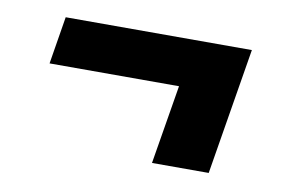

<svg xmlns="http://www.w3.org/2000/svg" viewBox="-42 -454 584 390"><g transform="rotate(10 250.0 -258.5)"><path d="M290 -128 317 -291H50L66 -389H450L407 -128Z"/></g></svg>

Font: Iosevka Curly Extrabold
Style: Italic
Weight: 800
Italic angle: -9°
Monospace: yes
Designer: Belleve Invis
Foundry: Belleve Invis
Version: Version 22.1.2; ttfautohint (v1.8.4)